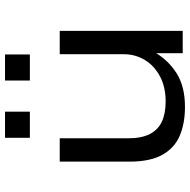

<svg xmlns="http://www.w3.org/2000/svg" viewBox="-16 -732 757 765"><g transform="rotate(-90 362.5 -349.5)"><path d="M319 9Q253 9 204 -12Q155 -33 128 -81.5Q101 -130 101 -212V-490H194V-217Q194 -164 211 -131Q228 -98 260.5 -83Q293 -68 341 -68Q398 -68 440.5 -90.5Q483 -113 506 -151Q529 -189 529 -235V-490H622V0H533V-112H537Q505 -57 452.5 -24Q400 9 319 9ZM424 -609V-708H528V-609ZM196 -609V-708H300V-609Z"/></g></svg>

Font: Nunito Sans 10pt Expanded
Style: Regular
Weight: 400
Width: 7
Designer: Vernon Adams
Foundry: Vernon Adams
Version: Version 3.101;gftools[0.9.27]